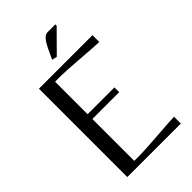

<svg xmlns="http://www.w3.org/2000/svg" viewBox="-241 -888 972 972"><g transform="rotate(-45 245.5 -402.0)"><path d="M356 -794.9 245.1 -683.1 217.8 -689 243.2 -743.2Q272 -804.2 298.8 -804.2H356ZM66.9 -632.8H450.2V-584Q431.6 -584 327.4 -592Q223.1 -600.1 190.9 -600.1H149.9V-367.2H341.8V-333H149.9V-33.2H190.9Q223.1 -33.2 327.4 -41Q431.6 -48.8 450.2 -48.8V0H66.9Z"/></g></svg>

Font: Resagokr
Style: Regular
Weight: 500
Designer: gluk
Foundry: gluk
Version: Version 0.95